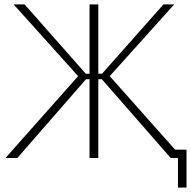

<svg xmlns="http://www.w3.org/2000/svg" viewBox="-20 -720 871 875"><path d="M388 0H428V-359H444L758 0H791V135H830V-38H778L480 -373L774 -700H725L445 -384H428V-700H388V-384H371L92 -700H42L336 -373L5 0H59L372 -359H388Z"/></svg>

Font: Fixel Display ExtraLight
Style: Regular
Weight: 200
Designer: AlfaBravo + MacPaw
Foundry: Kyrylo Tkachov, Marchela Mozhyna, Serhii Makarenko, Maria Weinstein, Zakhar Kryvoshyya
Version: Version 1.211